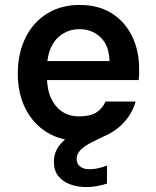

<svg xmlns="http://www.w3.org/2000/svg" viewBox="-20 -558 630 777"><path d="M301 12Q227 12 171 -22Q115 -56 83.5 -117.5Q52 -179 52 -260Q52 -342 83 -405Q114 -468 170.5 -503Q227 -538 302 -538Q379 -538 432.5 -504Q486 -470 514.5 -411.5Q543 -353 543 -280Q543 -270 543 -259Q543 -248 541 -234H138V-311H423Q422 -373 387.5 -406.5Q353 -440 301 -440Q265 -440 235 -422Q205 -404 187.5 -368Q170 -332 170 -277V-248Q170 -197 186.5 -161Q203 -125 232 -106Q261 -87 300 -87Q345 -87 370 -103Q395 -119 407 -147H529Q516 -102 484.5 -66Q453 -30 406.5 -9Q360 12 301 12ZM328 199Q294 199 264 188Q234 177 216 154.5Q198 132 198 96Q198 69 210.5 45.5Q223 22 252.5 -1.5Q282 -25 333 -47L381 -67L408 -10L355 16Q319 34 304.5 50.5Q290 67 290 85Q290 105 304.5 116Q319 127 343 127Q358 127 376.5 123Q395 119 413 112V185Q395 191 373 195Q351 199 328 199Z"/></svg>

Font: DM Sans 9pt
Style: Semibold
Weight: 600
Designer: Colophon Foundry, Jonny Pinhorn
Foundry: Colophon Foundry
Version: Version 4.004;gftools[0.9.30]